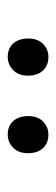

<svg xmlns="http://www.w3.org/2000/svg" viewBox="154 -940 144 491"><g transform="rotate(90 225.5 -695.0)"><path d="M324.7 -643.3Q302.7 -643.3 290.2 -657.2Q277.7 -671 277.3 -695Q277 -719.3 291 -733.3Q305 -747.3 324.7 -747.3Q346.7 -747.3 359.5 -733.3Q372.3 -719.3 372.3 -695Q372.3 -671 358.3 -657.2Q344.3 -643.3 324.7 -643.3ZM126 -643.3Q104.3 -643.3 91.8 -657.2Q79.3 -671 79 -695Q78.7 -719.3 92.5 -733.3Q106.3 -747.3 126 -747.3Q148 -747.3 161 -733.3Q174 -719.3 174 -695Q174 -671 159.8 -657.2Q145.7 -643.3 126 -643.3Z"/></g></svg>

Font: Bitter Thin
Style: Regular
Weight: 100
Designer: Sol Matas, and Bitter project Authors
Foundry: Sol Matas
Version: Version 2.002